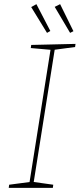

<svg xmlns="http://www.w3.org/2000/svg" viewBox="-20 -903 383 923"><path d="M341 -677 236 -663 244 -671 141 -21 136 -29 236 -15 234 0H22L24 -15L130 -29L121 -21L224 -671L230 -663L128 -672L130 -687L343 -692ZM206 -745 222 -754 155 -883 130 -869ZM317 -745 333 -753 269 -883 243 -870Z"/></svg>

Font: Bitter Thin Thin
Style: Italic
Weight: 250
Italic angle: -9°
Version: Version 2.002